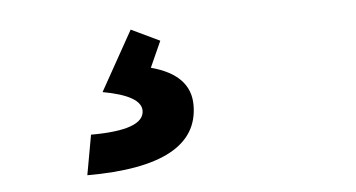

<svg xmlns="http://www.w3.org/2000/svg" viewBox="-32 -71 650 351"><g transform="rotate(-5 293.0 105.0)"><path d="M115.7 234.4 128.9 161.1Q226.6 161.1 226.6 125.5Q226.6 98.1 156.7 85.4L217.8 -23.9L270 1L248.5 48.8Q320.3 67.9 320.3 123.5Q320.3 234.4 115.7 234.4Z"/></g></svg>

Font: Cascadia Mono
Style: Italic
Weight: 400
Italic angle: -10°
Monospace: yes
Designer: Aaron Bell
Foundry: Saja Typeworks
Version: Version 2404.023; ttfautohint (v1.8.4)